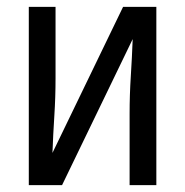

<svg xmlns="http://www.w3.org/2000/svg" viewBox="-20 -540 540 560"><path d="M64 0V-520H142V-312Q142 -257 138.5 -202.5Q135 -148 133 -94L339 -520H436V0H358V-208Q358 -263 361.5 -317.5Q365 -372 367 -426L161 0Z"/></svg>

Font: Iosevka MaddieWtf
Style: Regular
Weight: 400
Monospace: yes
Designer: Belleve Invis
Foundry: Belleve Invis
Version: Version 31.3.0; ttfautohint (v1.8.3)